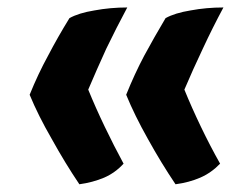

<svg xmlns="http://www.w3.org/2000/svg" viewBox="-20 -511 663 509"><path d="M213.9 -273.4Q236.3 -326.2 261.7 -381.8Q288.1 -436.5 317.4 -491.2Q272.5 -491.2 230.5 -483.4Q188.5 -476.6 164.1 -462.9Q132.8 -412.1 107.4 -363.3Q81.1 -315.4 58.6 -259.8Q81.1 -205.1 117.2 -142.6Q152.3 -79.1 190.4 -22.5Q225.6 -27.3 255.9 -40Q285.2 -52.7 307.6 -77.1Q282.2 -124 257.8 -174.8Q233.4 -225.6 213.9 -273.4ZM468.8 -273.4Q491.2 -326.2 517.6 -381.8Q543 -436.5 572.3 -491.2Q527.3 -491.2 485.4 -483.4Q443.4 -476.6 418.9 -462.9Q388.7 -412.1 362.3 -363.3Q336.9 -315.4 314.5 -259.8Q336.9 -205.1 372.1 -142.6Q407.2 -79.1 445.3 -22.5Q481.4 -27.3 510.7 -40Q540 -52.7 563.5 -77.1Q537.1 -124 512.7 -174.8Q488.3 -225.6 468.8 -273.4Z"/></svg>

Font: cl
Style: Bold
Weight: 400
Designer: Mitja Miklavcic
Version: Version 7.504; 2011; Build 1021